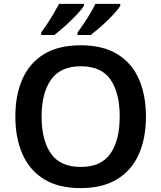

<svg xmlns="http://www.w3.org/2000/svg" viewBox="-20 -958 830 988"><path d="M731 -358Q731 -247 694.5 -164.5Q658 -82 583 -36Q508 10 395 10Q281 10 206.5 -36Q132 -82 95.5 -165Q59 -248 59 -359Q59 -469 95.5 -551.5Q132 -634 206.5 -679.5Q281 -725 396 -725Q509 -725 583.5 -679.5Q658 -634 694.5 -551.5Q731 -469 731 -358ZM194 -358Q194 -237 242 -168Q290 -99 395 -99Q501 -99 548.5 -168Q596 -237 596 -358Q596 -479 549 -548Q502 -617 396 -617Q291 -617 242.5 -548Q194 -479 194 -358ZM599 -928Q591 -915 573.5 -895Q556 -875 533.5 -853Q511 -831 488 -811.5Q465 -792 447 -778H379V-791Q393 -810 410.5 -835.5Q428 -861 444 -888.5Q460 -916 471 -938H599ZM412 -928Q404 -915 386 -895Q368 -875 345.5 -853Q323 -831 300.5 -811.5Q278 -792 260 -778H192V-791Q206 -810 223 -835.5Q240 -861 256 -888.5Q272 -916 284 -938H412Z"/></svg>

Font: Noto Sans Kannada SemiBold
Style: Regular
Weight: 600
Designer: Jelle Bosma - Monotype Design Team
Foundry: Monotype Imaging Inc.
Version: Version 2.005; ttfautohint (v1.8.4.7-5d5b)